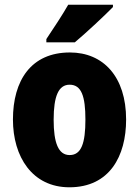

<svg xmlns="http://www.w3.org/2000/svg" viewBox="-20 -786 592 816"><path d="M460 -756V-766H270C245 -722 209 -668 177 -620V-606H298C349 -649 426 -721 460 -756ZM516 -278C516 -460 419 -563 277 -563C112 -563 35 -444 35 -278C35 -120 117 10 275 10C446 10 516 -123 516 -278ZM208 -277C208 -378 229 -426 276 -426C326 -426 343 -377 343 -278C343 -178 326 -127 276 -127C228 -127 208 -179 208 -277Z"/></svg>

Font: Noto Sans Armenian Condensed Black
Style: Regular
Weight: 900
Width: 3
Designer: Monotype Design Team
Foundry: Monotype Imaging Inc.
Version: Version 2.008